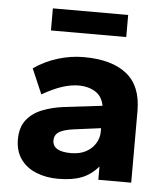

<svg xmlns="http://www.w3.org/2000/svg" viewBox="-50 -707 660 762"><g transform="rotate(5 280.0 -326.0)"><path d="M37 0ZM209 10Q161 10 121.5 -6Q82 -22 59.5 -54Q37 -86 37 -132Q37 -180 60 -209.5Q83 -239 122 -254.5Q161 -270 209 -276L360 -294Q353 -332 325 -349Q297 -366 260 -366Q229 -366 194.5 -355Q160 -344 114 -318L71 -418Q116 -449 167 -464.5Q218 -480 269 -480Q381 -480 440.5 -432.5Q500 -385 500 -286V0H369V-53Q340 -19 302.5 -4.5Q265 10 209 10ZM251 -96Q286 -96 310.5 -109Q335 -122 348.5 -144Q362 -166 362 -191V-205L255 -191Q216 -186 197 -174.5Q178 -163 178 -140Q178 -118 196.5 -107Q215 -96 251 -96ZM130 -574V-662H430V-574Z"/></g></svg>

Font: Gantari
Style: Bold
Weight: 700
Designer: Anugrah Pasau
Foundry: Lafontype
Version: Version 1.000; ttfautohint (v1.6)